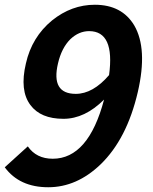

<svg xmlns="http://www.w3.org/2000/svg" viewBox="-36 -774 645 808"><path d="M423 -458Q448 -643 339 -643Q296 -643 260 -609Q223 -572 208 -507Q178 -379 283 -379Q355 -379 423 -458ZM81 -158Q117 -106 186 -106Q336 -106 402 -355Q321 -274 231 -274Q135 -274 92 -332Q46 -393 73 -507Q98 -618 183 -688Q265 -754 363 -754Q477 -754 529 -667Q586 -569 544 -387Q498 -189 387 -82Q287 14 167 14Q46 14 -16 -70Z"/></svg>

Font: KaiGen Gothic CN Bold
Style: Bold
Weight: 700
Designer: Ryoko NISHIZUKA  (kana & ideographs); Paul D. Hunt (Latin, Greek & Cyrillic); Wenlong ZHANG  (bopomofo); Sandoll Communi
Foundry: Adobe Systems Incorporated
Version: Version 1.002.20150501